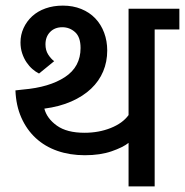

<svg xmlns="http://www.w3.org/2000/svg" viewBox="-20 -664 659 684"><path d="M62 -345Q156 -353 211.5 -389.5Q267 -426 267 -493Q267 -532 247.5 -549.5Q228 -567 202 -567Q175 -567 158.5 -550Q142 -533 142 -506Q142 -485 151.5 -470Q161 -455 173 -446L119 -402Q107 -408 95.5 -418Q84 -428 74.5 -442Q65 -456 59 -474Q53 -492 53 -513Q53 -540 64 -564Q75 -588 94.5 -606Q114 -624 142 -634Q170 -644 204 -644Q240 -644 269.5 -632Q299 -620 319.5 -598.5Q340 -577 351 -547.5Q362 -518 362 -484Q362 -444 347.5 -409.5Q333 -375 304.5 -348Q276 -321 234 -302.5Q192 -284 138 -277Q147 -242 182.5 -216.5Q218 -191 281 -191Q332 -191 374.5 -208Q417 -225 438 -254V-633H619V-559H531V0H438V-155Q418 -139 377.5 -125Q337 -111 282 -111Q229 -111 184.5 -126.5Q140 -142 107.5 -172Q75 -202 56 -245Q37 -288 35 -342Z"/></svg>

Font: Ek Mukta Medium
Style: Regular
Weight: 500
Designer: Girish Dalvi and Yashodeep Gholap
Foundry: Ek Type
Version: Version 2.538;PS 1.002;hotconv 16.6.51;makeotf.lib2.5.65220;